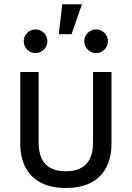

<svg xmlns="http://www.w3.org/2000/svg" viewBox="-20 -891 631 920"><path d="M295.4 9.8Q225.6 9.8 176.8 -15.1Q127.9 -40 102.5 -87.9Q77.1 -135.7 77.1 -204.1V-545.9H165V-208.5Q165 -162.6 179.4 -131.8Q193.8 -101.1 222.9 -85.7Q252 -70.3 295.4 -70.3Q338.9 -70.3 367.9 -85.7Q397 -101.1 411.4 -131.8Q425.8 -162.6 425.8 -208.5V-545.9H514.2V-204.1Q514.2 -135.7 488.8 -87.9Q463.4 -40 414.6 -15.1Q365.7 9.8 295.4 9.8ZM440.4 -636.7Q417 -636.7 400.4 -653.3Q383.8 -669.9 383.8 -693.4Q383.8 -716.8 400.4 -733.4Q417 -750 440.4 -750Q463.9 -750 480.5 -733.4Q497.1 -716.8 497.1 -693.4Q497.1 -669.9 480.5 -653.3Q463.9 -636.7 440.4 -636.7ZM150.4 -636.7Q127 -636.7 110.4 -653.3Q93.8 -669.9 93.8 -693.4Q93.8 -716.8 110.4 -733.4Q127 -750 150.4 -750Q173.8 -750 190.4 -733.4Q207 -716.8 207 -693.4Q207 -669.9 190.4 -653.3Q173.8 -636.7 150.4 -636.7ZM261.7 -727.1 278.3 -870.6H372.6L322.8 -727.1Z"/></svg>

Font: Inter Variable LoSnoCo
Style: Regular
Weight: 400
Designer: Rasmus Andersson
Foundry: rsms
Version: Version 4.000;git-a52131595; featfreeze: case,dlig,ss01,ss02